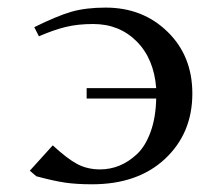

<svg xmlns="http://www.w3.org/2000/svg" viewBox="-20 -476 563 503"><path d="M58.1 -28.8 118.2 -95.2Q156.2 -60.1 182.6 -46.1Q209 -32.2 242.2 -32.2Q268.6 -32.2 292.7 -42Q316.9 -51.8 338.9 -72.3Q360.8 -92.8 374.5 -130.4Q388.2 -168 389.2 -217.8H207V-245.1H389.2Q383.3 -322.3 337.9 -367.7Q292.5 -413.1 224.1 -413.1Q183.6 -413.1 151.9 -405.3Q120.1 -397.5 82 -380.9L69.8 -404.8Q128.9 -434.1 166.7 -445.1Q204.6 -456.1 256.8 -456.1Q354 -456.1 418.9 -392.8Q483.9 -329.6 483.9 -231Q483.9 -127 412.6 -60.1Q341.3 6.8 221.2 6.8Q180.2 6.8 150.4 2.4Q120.6 -2 75.2 -14.2Z"/></svg>

Font: Dehuti Alt
Style: Bold
Weight: 700
Version: Version 1.2